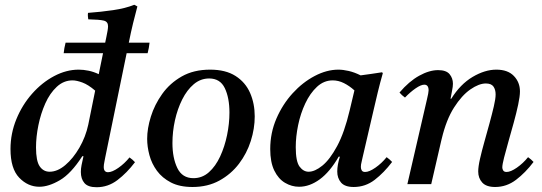

<svg xmlns="http://www.w3.org/2000/svg" viewBox="-20 -772 2274 805"><path d="M255 -593H421L426 -617Q429 -631 431 -643Q433 -655 433 -662Q433 -681 415.5 -685.5Q398 -690 350 -691Q349 -698 348.5 -704.5Q348 -711 349 -718Q403 -722 454.5 -729.5Q506 -737 543 -752L556 -745Q547 -712 538 -675Q529 -638 520 -593H607Q605 -572 599 -549H511L421 -111Q420 -104 417.5 -92.5Q415 -81 415 -72Q415 -50 433 -50Q450 -50 476 -68Q502 -86 523 -112Q536 -103 546 -92Q512 -47 472.5 -17Q433 13 385 13Q349 13 334 -4.5Q319 -22 319 -51Q319 -65 322 -80Q325 -95 330 -117H325Q278 -44 231 -16.5Q184 11 145 11Q97 11 60.5 -27Q24 -65 24 -147Q24 -212 48.5 -272Q73 -332 114.5 -379Q156 -426 207 -453Q258 -480 310 -480Q330 -480 351.5 -475.5Q373 -471 394 -461L412 -549H247Q249 -570 255 -593ZM350 -249 379 -392Q350 -417 325.5 -426Q301 -435 284 -435Q247 -435 218 -408Q189 -381 170 -338.5Q151 -296 141 -247Q131 -198 131 -154Q131 -97 146.5 -74.5Q162 -52 188 -52Q221 -52 254 -80Q287 -108 313 -153Q339 -198 350 -249Z M1048 -284Q1048 -233 1031.5 -181Q1015 -129 982 -85.5Q949 -42 900 -15Q851 12 787 12Q733 12 696.5 -7Q660 -26 638 -56Q616 -86 606.5 -121.5Q597 -157 597 -190Q597 -233 612.5 -283Q628 -333 660 -378Q692 -423 742 -451.5Q792 -480 861 -480Q926 -480 967.5 -453.5Q1009 -427 1028.5 -382.5Q1048 -338 1048 -284ZM942 -300Q942 -362 922.5 -402.5Q903 -443 857 -443Q821 -443 792.5 -419Q764 -395 744 -355Q724 -315 713.5 -267.5Q703 -220 703 -172Q703 -110 723.5 -67.5Q744 -25 791 -25Q828 -25 856 -50Q884 -75 903 -116Q922 -157 932 -205.5Q942 -254 942 -300Z M1234 11Q1203 11 1175 -5.5Q1147 -22 1130 -57Q1113 -92 1113 -147Q1113 -215 1139 -275Q1165 -335 1207 -381Q1249 -427 1299.5 -453.5Q1350 -480 1399 -480Q1418 -480 1442 -474.5Q1466 -469 1492 -456Q1513 -459 1535.5 -462Q1558 -465 1582 -469L1585 -465Q1573 -423 1564 -385.5Q1555 -348 1546 -309L1500 -111Q1499 -104 1496 -93Q1493 -82 1493 -72Q1493 -63 1497 -57Q1501 -51 1511 -51Q1528 -51 1554 -69Q1580 -87 1601 -113Q1614 -104 1624 -93Q1590 -48 1551 -18Q1512 12 1463 12Q1426 12 1410 -6.5Q1394 -25 1394 -53Q1394 -80 1405 -115H1400Q1363 -51 1320.5 -20Q1278 11 1234 11ZM1466 -393Q1445 -412 1422 -423.5Q1399 -435 1375 -435Q1338 -435 1309 -408Q1280 -381 1260 -338.5Q1240 -296 1230 -247.5Q1220 -199 1220 -155Q1220 -95 1236 -73.5Q1252 -52 1274 -52Q1300 -52 1331.5 -77.5Q1363 -103 1393.5 -159.5Q1424 -216 1446 -309Z M1830 -182 1788 0H1688L1770 -355Q1777 -384 1777 -393Q1777 -417 1759 -417Q1745 -417 1722.5 -401.5Q1700 -386 1678 -363Q1671 -368 1665.5 -373Q1660 -378 1655 -384Q1695 -431 1737.5 -454.5Q1780 -478 1817 -478Q1851 -478 1865 -461Q1879 -444 1879 -421Q1879 -409 1875.5 -392.5Q1872 -376 1869 -358H1872Q1910 -419 1961.5 -449.5Q2013 -480 2061 -480Q2109 -480 2134.5 -453.5Q2160 -427 2160 -389Q2160 -368 2152.5 -333Q2145 -298 2134 -258Q2123 -218 2112 -179.5Q2101 -141 2093.5 -111.5Q2086 -82 2086 -70Q2086 -63 2090 -57Q2094 -51 2104 -51Q2121 -51 2147 -69Q2173 -87 2194 -113Q2207 -104 2217 -93Q2183 -48 2143.5 -18Q2104 12 2056 12Q2019 12 2002 -6.5Q1985 -25 1985 -53Q1985 -73 1992.5 -106Q2000 -139 2011 -178Q2022 -217 2032.5 -255.5Q2043 -294 2050.5 -326Q2058 -358 2058 -376Q2058 -396 2049 -409Q2040 -422 2017 -422Q1988 -422 1952 -397Q1916 -372 1883.5 -321Q1851 -270 1832 -190Z"/></svg>

Font: Castoro
Style: Italic
Weight: 400
Italic angle: -11°
Designer: John Hudson with Paul Hanslow, assisted by Kaja Sojewska.
Foundry: Tiro Typeworks Ltd.
Version: Version 2.04